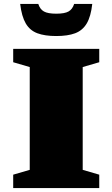

<svg xmlns="http://www.w3.org/2000/svg" viewBox="-20 -955 571 975"><path d="M484 -68V0H47V-68L131 -92.5V-614.5L47 -639V-707H484V-639L400 -614.5V-92.5ZM265.5 -885.5Q308.5 -885.5 328.2 -896.8Q348 -908 356.5 -935H448.5Q441.5 -871.5 420.5 -836Q399.5 -800.5 361.8 -786.2Q324 -772 265.5 -772Q207.5 -772 169.5 -786.2Q131.5 -800.5 110.8 -836Q90 -871.5 82.5 -935H174.5Q183 -908 203 -896.8Q223 -885.5 265.5 -885.5Z"/></svg>

Font: Newsreader 6pt ExtraBold
Style: Regular
Weight: 800
Designer: Hugues Gentile
Foundry: Production Type
Version: Version 1.003; ttfautohint (v1.8.3)